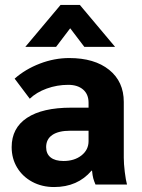

<svg xmlns="http://www.w3.org/2000/svg" viewBox="-20 -744 574 774"><path d="M27 -151Q27 -228 89 -269Q151 -310 267 -310H337V-330Q337 -364 315 -383Q293 -402 255 -402Q210 -402 168.5 -387Q127 -372 100 -346L39 -427Q82 -465 140.5 -487.5Q199 -510 259 -510Q361 -510 420 -462.5Q479 -415 479 -333V-108Q479 -84 483 -51Q487 -18 492 0H365Q359 -14 356 -25Q353 -36 351 -56H349Q293 10 198 10Q149 10 110 -11Q71 -32 49 -68.5Q27 -105 27 -151ZM337 -175V-217H263Q216 -217 191 -200Q166 -183 166 -151Q166 -124 184 -109.5Q202 -95 236 -95Q280 -95 308.5 -117.5Q337 -140 337 -175ZM224 -724H302L444 -555H320L263 -630L206 -555H82Z"/></svg>

Font: Sarabun ExtraBold
Style: Regular
Weight: 800
Version: Version 1.000; ttfautohint (v1.6)